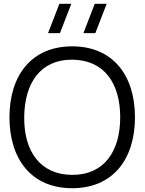

<svg xmlns="http://www.w3.org/2000/svg" viewBox="-20 -980 764 1015"><path d="M361.5 15C577 15 693.5 -138.5 693.5 -360C693.5 -581.5 577 -735 361.5 -735C146.5 -735 30 -581.5 30 -360C30 -138.5 146.5 15 361.5 15ZM108 -360C109.5 -540 192.5 -665 361.5 -664.5C530.5 -663.5 615.5 -540 615.5 -360C615.5 -180 530.5 -55 361.5 -55.5C192.5 -56.5 106.5 -180 108 -360ZM234 -805H297L357 -960H294ZM421 -805H484L544 -960H481Z"/></svg>

Font: Eudonet
Style: Regular
Weight: 400
Designer: Mikhail Sharanda
Foundry: Mikhail Sharanda
Version: Version 4.503;Glyphs 3.1.2 (3151)